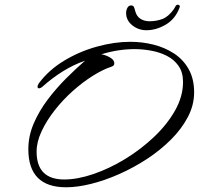

<svg xmlns="http://www.w3.org/2000/svg" viewBox="-20 -778 842 813"><path d="M260 15Q100 15 100 -146Q100 -202 122.5 -254.5Q145 -307 181 -355Q217 -403 259 -445Q301 -487 340 -521Q291 -504 245.5 -475.5Q200 -447 161 -412Q152 -404 145 -404Q139 -404 139 -411Q139 -417 145 -426Q187 -482 251.5 -521Q316 -560 390 -580.5Q464 -601 532 -601Q582 -601 630 -589Q678 -577 717 -551.5Q756 -526 779 -485Q802 -444 802 -387Q802 -333 775.5 -282.5Q749 -232 704 -187Q659 -142 602.5 -105Q546 -68 485 -41Q424 -14 366 0.5Q308 15 260 15ZM252 -18Q308 -18 375.5 -41Q443 -64 509.5 -104.5Q576 -145 632 -198Q688 -251 721.5 -310.5Q755 -370 755 -431Q755 -472 736 -499Q717 -526 686.5 -541.5Q656 -557 620 -563.5Q584 -570 551 -570Q515 -570 479.5 -564.5Q444 -559 409 -548Q418 -547 431 -542Q444 -537 454 -529Q464 -521 464 -509Q464 -500 453 -496Q416 -484 373 -457Q330 -430 288 -392.5Q246 -355 211.5 -311Q177 -267 156 -222Q135 -177 135 -136Q135 -18 252 -18ZM600 -650Q566 -650 540 -671Q514 -692 514 -723Q514 -735 519.5 -745Q525 -755 535 -755Q544 -755 547 -748.5Q550 -742 552 -733Q558 -709 574.5 -698.5Q591 -688 613 -688Q642 -688 667.5 -697.5Q693 -707 716 -739Q718 -743 722.5 -750.5Q727 -758 732 -758Q737 -758 740 -755Q743 -752 740 -745Q722 -697 681.5 -673.5Q641 -650 600 -650Z"/></svg>

Font: Hurricane
Style: Regular
Weight: 400
Designer: Robert E. Leuschke
Foundry: Robert E. Leuschke
Version: Version 1.010; ttfautohint (v1.8.3)